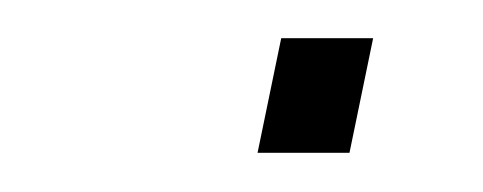

<svg xmlns="http://www.w3.org/2000/svg" viewBox="-20 -403 249 99"><path d="M160.2 -324.2H112.8L125 -383.3H172.4Z"/></svg>

Font: Ufes Sans Thin
Style: Italic
Weight: 100
Designer: Ricardo Esteves & Thais Bronze
Foundry: ProDesignUfes - Ricardo Esteves, Thais Bronze
Version: Version 2.0